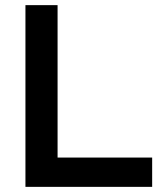

<svg xmlns="http://www.w3.org/2000/svg" viewBox="-20 -727 627 747"><path d="M79 0V-707H204V-114H572V0Z"/></svg>

Font: Onest SemiBold
Style: Regular
Weight: 600
Designer: Dmitri Voloshin, Andrey Kudryavtsev
Foundry: Dmitri Voloshin, Andrey Kudryavtsev
Version: Version 1.000;gftools[0.9.33]